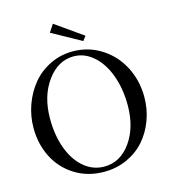

<svg xmlns="http://www.w3.org/2000/svg" viewBox="-125 -952 937 1063"><g transform="rotate(-15 343.5 -420.0)"><path d="M415.5 -716.3 248.5 -808.6 277.3 -852.5 434.6 -741.7ZM340.8 13.2Q247.6 13.2 174.8 -32Q102.1 -77.1 63.2 -153.3Q24.4 -229.5 24.4 -321.8Q24.4 -390.6 47.6 -454.6Q70.8 -518.6 111.6 -567.9Q152.3 -617.2 212.6 -646.7Q272.9 -676.3 342.8 -676.3Q432.1 -676.3 505.6 -629.9Q579.1 -583.5 620.4 -504.2Q661.6 -424.8 661.6 -330.1Q661.6 -261.7 638.9 -199.5Q616.2 -137.2 575.4 -90.1Q534.7 -43 473.6 -14.9Q412.6 13.2 340.8 13.2ZM349.1 -14.6Q440.9 -14.6 501 -98.9Q561 -183.1 561 -310.5Q561 -404.3 532.7 -481.7Q504.4 -559.1 453.6 -603.8Q402.8 -648.4 340.8 -648.4Q251 -648.4 188.5 -562.5Q126 -476.6 126 -347.7Q126 -252.9 153.8 -177.2Q181.6 -101.6 232.7 -58.1Q283.7 -14.6 349.1 -14.6Z"/></g></svg>

Font: Elstob 18pt
Style: Regular
Weight: 400
Designer: Peter S. Baker
Version: Version 1.015